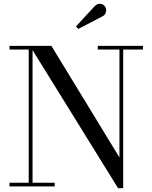

<svg xmlns="http://www.w3.org/2000/svg" viewBox="-20 -995 813 1025"><path d="M528.8 -908.7 397.5 -840.3 385.7 -854 486.3 -962.9Q502 -977.5 518.3 -974.4Q534.7 -971.2 542.5 -957.5Q549.3 -945.3 545.2 -930.2Q541 -915 528.8 -908.7ZM30.8 -19.5H133.3V-730.5H30.8V-750H254.4L617.7 -154.3V-730.5H502V-750H743.2V-730.5H637.7V9.8H610.4L153.8 -727.5V-19.5H272V0H30.8Z"/></svg>

Font: Bodoni* 11pt
Style: Regular
Weight: 400
Version: Version 2.3